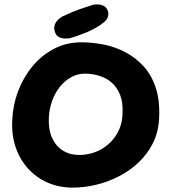

<svg xmlns="http://www.w3.org/2000/svg" viewBox="-20 -849 782 876"><path d="M312 7Q249 7 197 -16Q145 -39 107.5 -80.5Q70 -122 51 -178.5Q32 -235 36 -303Q39 -371 63 -434Q87 -497 128.5 -547Q170 -597 226.5 -626.5Q283 -656 351 -656Q402 -656 454 -645.5Q506 -635 552.5 -610.5Q599 -586 635.5 -546Q672 -506 691 -447.5Q710 -389 706 -310Q703 -246 677.5 -195.5Q652 -145 611.5 -107Q571 -69 520.5 -43.5Q470 -18 416.5 -5.5Q363 7 312 7ZM342 -142Q368 -142 395 -149Q422 -156 447 -171Q472 -186 492 -208.5Q512 -231 525 -261.5Q538 -292 539 -330Q542 -381 528 -416Q514 -451 489 -472.5Q464 -494 432 -503.5Q400 -513 367 -513Q335 -513 306 -497.5Q277 -482 254.5 -454.5Q232 -427 218.5 -390.5Q205 -354 203 -314Q200 -260 217 -221.5Q234 -183 266 -162.5Q298 -142 342 -142ZM297 -674Q297 -674 289.5 -673.5Q282 -673 271.5 -673.5Q261 -674 250.5 -679Q240 -684 234 -695Q225 -714 228 -728.5Q231 -743 239.5 -753Q248 -763 256.5 -768.5Q265 -774 265 -774Q314 -797 346 -808Q378 -819 404 -827Q404 -827 411.5 -828Q419 -829 429.5 -828.5Q440 -828 450.5 -823.5Q461 -819 468 -808Q475 -796 474.5 -785Q474 -774 470 -766.5Q466 -759 461.5 -754.5Q457 -750 457 -750Q440 -735 418 -722.5Q396 -710 374 -701Q352 -692 331.5 -685Q311 -678 297 -674Z"/></svg>

Font: Sour Gummy Black
Style: Bold
Weight: 700
Version: Version 1.000